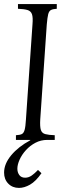

<svg xmlns="http://www.w3.org/2000/svg" viewBox="-36 -685 340 940"><path d="M42 0V-23Q61 -24 70.5 -28.5Q80 -33 84.5 -49Q89 -65 91 -100L123 -565Q126 -600 120.5 -615.5Q115 -631 98.5 -636Q82 -641 52 -642V-665H242V-642Q223 -641 213.5 -636Q204 -631 200 -615.5Q196 -600 193 -565L161 -100Q159 -65 164 -49Q169 -33 185.5 -28.5Q202 -24 232 -23V0ZM195 0Q164 0 137.5 14Q111 28 91 50Q71 72 60 96.5Q49 121 49 141Q49 159 58.5 172Q68 185 87 185Q104 185 119 174.5Q134 164 150 147L167 163Q139 203 111 219Q83 235 57 235Q25 235 4.5 214Q-16 193 -16 160Q-16 117 19 75Q54 33 112 2V0Z"/></svg>

Font: Bona Nova SC
Style: Italic
Weight: 400
Italic angle: -4°
Designer: Mateusz Machalski
Foundry: Capitalics
Version: Version 4.001; ttfautohint (v1.8.4.7-5d5b)